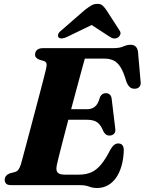

<svg xmlns="http://www.w3.org/2000/svg" viewBox="-20 -946 739 981"><path d="M261.5 -387.9H425.1Q448.1 -387.9 464.8 -400.9Q481.6 -414 491.1 -450.7Q496.6 -460.9 503.7 -465.4Q510.9 -470 519.8 -470Q533.8 -470 541.2 -462.6Q548.7 -455.3 550.4 -442.4L568.6 -291.7Q571.8 -272.1 563.1 -263Q554.5 -253.8 540 -253.3Q528.8 -253.2 521.2 -259Q513.6 -264.7 508.7 -273.9Q495.4 -308 476.7 -321.1Q458 -334.2 423.3 -334.2H245.6ZM389.6 0H38.2Q18.1 0 11.1 -7.9Q4 -15.9 4 -27.8Q4 -39 11.3 -47.5Q18.5 -56.1 29.9 -60.2L56.2 -67.1Q68 -70.8 74.3 -79.4Q80.5 -88 86.7 -106.3Q89.5 -116.4 97 -143.9Q104.4 -171.4 114.7 -210.2Q125 -249.1 137.1 -294.2Q149.1 -339.4 161.2 -385.3Q173.2 -431.1 184.2 -472.4Q195.2 -513.7 203.2 -545.1Q211.1 -576.4 214.9 -592.2Q220 -613.2 217.3 -622.2Q214.5 -631.1 204.4 -634.2L180.2 -641.4Q172.3 -644.8 165.8 -650.6Q159.2 -656.3 159.2 -667.4Q159.2 -681.9 169.5 -691Q179.7 -700 199.5 -700H559.5Q590.8 -700 610.2 -708.7Q629.7 -717.3 647.4 -717.3Q678.9 -717.3 684.9 -683.1L698.2 -531.4Q701.1 -514.4 694.2 -504.7Q687.4 -495 673.5 -493Q657.4 -491 645.9 -498.8Q634.5 -506.6 625.3 -529.7Q612.3 -575.5 597.1 -600.7Q581.9 -625.9 561.9 -636.2Q541.9 -646.5 513.5 -646.5H413.5Q408.4 -628.6 398.8 -593.8Q389.3 -558.9 377 -513Q364.8 -467.1 351 -416.2Q337.3 -365.4 324.1 -315.1Q310.9 -264.8 299.6 -221Q288.3 -177.2 280.4 -145.5Q272.6 -113.8 269.9 -100.7Q266.8 -85.3 269.4 -74.6Q272 -64 282 -58.8Q292.1 -53.7 310.8 -53.7H383.1Q418.9 -53.7 445.6 -65.3Q472.4 -76.9 495.8 -104.7Q519.3 -132.6 544 -181.6Q562.1 -213.1 584 -213.1Q613.3 -213.1 612.5 -176Q610.9 -132.7 600.6 -97.4Q590.4 -62.2 572.7 -37.2Q555 -12.2 530.4 1.2Q505.8 14.6 475.5 14.6Q454.1 14.6 434.9 7.3Q415.7 0 389.6 0ZM492.7 -839.7H415.5L541.7 -757.5Q564.2 -742.4 583.7 -755Q591 -760.1 594.6 -769.7Q598.3 -779.3 591 -790L523 -895.4Q513.1 -909.4 504 -917.8Q494.9 -926.2 477.4 -926.2Q460 -926.2 446 -917.8Q432 -909.4 413.8 -895.4L292.6 -790Q279 -779.3 277 -769.7Q275 -760.1 279.4 -755Q285.5 -749 296.5 -749.6Q307.5 -750.2 322.8 -757.5Z"/></svg>

Font: Fraunces
Style: Italic
Weight: 900
Italic angle: -16°
Version: Version 1.000;[0bf87f6ff]